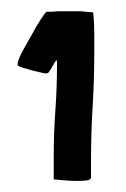

<svg xmlns="http://www.w3.org/2000/svg" viewBox="-20 -662 227 347"><path d="M147.5 -470.7Q150.4 -518.6 150.4 -567.4Q150.4 -585.9 150.4 -603.5Q150.4 -622.1 148.4 -639.6Q136.7 -640.6 126 -641.6Q114.3 -641.6 102.5 -641.6Q92.8 -641.6 84 -641.6Q74.2 -640.6 63.5 -640.6Q61.5 -638.7 53.7 -627Q45.9 -615.2 37.1 -598.6Q28.3 -583 19.5 -567.4Q11.7 -551.8 11.7 -544.9Q11.7 -543 19.5 -540Q27.3 -538.1 36.1 -535.2Q44.9 -533.2 52.7 -531.2Q60.5 -529.3 63.5 -529.3Q67.4 -529.3 69.3 -533.2Q72.3 -537.1 74.2 -541Q77.1 -545.9 79.1 -549.8Q81.1 -552.7 83 -552.7Q83 -550.8 83 -544.9Q83 -502.9 80.1 -462.9Q77.1 -421.9 77.1 -379.9Q77.1 -366.2 77.1 -338.9Q77.1 -338.9 77.1 -337.9Q85.9 -336.9 97.7 -335.9Q109.4 -335 120.1 -335Q127.9 -335 136.7 -335.9Q144.5 -336.9 144.5 -341.8Q144.5 -351.6 144.5 -372.1Q144.5 -422.9 147.5 -470.7Z"/></svg>

Font: Londrina Solid
Style: NNS
Weight: 400
Designer: Marcelo Magalhaes
Version: Version 1.002